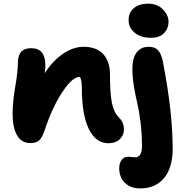

<svg xmlns="http://www.w3.org/2000/svg" viewBox="-20 -820 1014 1063"><path d="M814.9 -610.8Q759.8 -610.8 725.8 -638.7Q691.9 -666.5 691.9 -708Q691.9 -751.5 721.7 -775.6Q751.5 -799.8 800.8 -799.8Q850.6 -799.8 881.8 -768.1Q913.1 -736.3 913.1 -699.2Q913.1 -663.1 888.7 -637Q864.3 -610.8 814.9 -610.8ZM580.1 -26.9Q510.3 -26.9 471.7 -106Q433.1 -185.1 433.1 -335.9Q433.1 -375.5 422.9 -394H419.9Q380.9 -394 325.4 -310.8Q270 -227.5 226.1 -96.2Q212.9 -56.6 196 -42.2Q179.2 -27.8 147.9 -27.8Q98.6 -27.8 74.2 -71.3Q49.8 -114.7 49.8 -188Q49.8 -255.9 64.5 -340.3Q79.1 -424.8 79.1 -474.1Q79.1 -553.2 152.8 -553.2Q231 -553.2 231 -459Q231 -431.6 227.1 -414.1Q273.9 -485.8 330.6 -523.4Q387.2 -561 441.9 -561Q515.1 -561 552 -520Q588.9 -479 588.9 -407.2Q588.9 -304.7 599.4 -251.7Q609.9 -198.7 634.8 -173.8Q650.9 -157.7 658.4 -141.6Q666 -125.5 666 -102.1Q666 -71.3 642.8 -49.1Q619.6 -26.9 580.1 -26.9ZM756.8 223.1Q702.1 223.1 671.1 191.9Q640.1 160.6 640.1 112.8Q640.1 82.5 653.6 65.2Q667 47.9 689 47.9Q696.3 47.9 708.5 49.3Q720.7 50.8 730 50.8Q747.1 50.8 756.6 34.9Q766.1 19 766.1 -7.8Q766.1 -79.1 757.8 -144.8Q749.5 -210.4 739.5 -251.5Q729.5 -292.5 721.2 -343.3Q712.9 -394 712.9 -439Q712.9 -499 736.8 -530Q760.7 -561 804.2 -561Q836.9 -561 854.7 -542.2Q872.6 -523.4 881.8 -479Q936 -199.7 936 2.9Q936 109.4 887.9 166.3Q839.8 223.1 756.8 223.1Z"/></svg>

Font: Shantell Sans Bouncy
Style: Regular
Weight: 800
Designer: Stephen Nixon, Anya Danilova, Shantell Martin
Foundry: Arrow Type
Version: Version 1.006;[9816181b4]